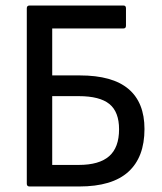

<svg xmlns="http://www.w3.org/2000/svg" viewBox="-20 -675 586 695"><path d="M87 0Q77 0 77 -10V-645Q77 -655 87 -655H427Q436 -655 436 -645V-582Q436 -572 427 -572H169V-402H269Q387 -402 445 -353Q503 -304 503 -208Q503 -106 444.5 -53Q386 0 267 0ZM169 -78H265Q339 -78 375 -109.5Q411 -141 411 -207Q411 -270 376 -298.5Q341 -327 265 -327H169Z"/></svg>

Font: Sofia Sans Semi Condensed Medium
Style: Regular
Weight: 500
Designer: Botio Nikoltchev, Ani Petrova
Foundry: lettersoup
Version: Version 4.100